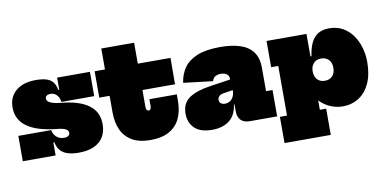

<svg xmlns="http://www.w3.org/2000/svg" viewBox="-85 -997 2927 1463"><g transform="rotate(-10 1378.5 -266.0)"><path d="M455 10Q403 10 367.8 -1.5Q332.5 -13 312 -37.2Q291.5 -61.5 284 -100H261L276 -196Q281.5 -162.5 305.5 -141.8Q329.5 -121 364 -121Q384.5 -121 396.2 -129.2Q408 -137.5 408 -153Q408 -171 388.2 -181.5Q368.5 -192 321 -197Q169.5 -212 92.8 -266.8Q16 -321.5 16 -416Q16 -497 71.8 -544.5Q127.5 -592 225 -592Q272.5 -592 305 -582.8Q337.5 -573.5 356.5 -551Q375.5 -528.5 382 -489H405L390 -394Q385.5 -429.5 366 -449.2Q346.5 -469 318 -469Q300 -469 289 -461.2Q278 -453.5 278 -439Q278 -419 304 -406.2Q330 -393.5 383 -388Q526.5 -374.5 598.2 -321.2Q670 -268 670 -175Q670 -86.5 614.2 -38.2Q558.5 10 455 10ZM22 0V-196H276V0ZM390 -394V-582H644V-394Z M1014 -247Q1014 -230.5 1019.2 -222.2Q1024.5 -214 1034 -214Q1044 -214 1049 -222.2Q1054 -230.5 1054 -247V-298H1266V-248Q1266 -171 1239.2 -113Q1212.5 -55 1155.8 -22.5Q1099 10 1009 10Q922 10 867 -22.5Q812 -55 786 -112.8Q760 -170.5 760 -247V-376H680V-580H760V-742H1014V-580H1267L1266 -376H1014Z M1777 0Q1733.5 0 1709.8 -24Q1686 -48 1686 -92V-187L1700 -207L1692 -263L1686 -289V-341Q1686 -361.5 1677.2 -373Q1668.5 -384.5 1654.2 -389.2Q1640 -394 1624 -394Q1601.5 -394 1582.2 -384.8Q1563 -375.5 1556 -349L1329 -376Q1337.5 -440.5 1372 -490.2Q1406.5 -540 1474.8 -568Q1543 -596 1653 -596Q1739 -596 1803.5 -576.2Q1868 -556.5 1904 -510Q1940 -463.5 1940 -384V-204H1990V0ZM1486 15Q1395.5 15 1350.8 -27.8Q1306 -70.5 1306 -141Q1306 -222 1363.8 -261.2Q1421.5 -300.5 1531 -316L1713 -343V-259L1628 -246Q1598 -242.5 1585 -230.5Q1572 -218.5 1572 -201Q1572 -183 1584.5 -173.5Q1597 -164 1617 -164Q1634.5 -164 1651.8 -173.2Q1669 -182.5 1680.5 -204Q1692 -225.5 1692 -263L1715 -146H1681Q1670 -63 1618.2 -24Q1566.5 15 1486 15Z M2010 210V7H2065V-377H2010V-580H2319V-353L2316 -300V-273L2319 -161V7H2368V210ZM2497 12Q2441 12 2388.5 -13.8Q2336 -39.5 2292.5 -95.5Q2249 -151.5 2220 -242L2316 -290Q2316 -263.5 2325.8 -244.2Q2335.5 -225 2353.5 -214.5Q2371.5 -204 2396 -204Q2420.5 -204 2438.5 -214.5Q2456.5 -225 2466.2 -244.2Q2476 -263.5 2476 -290Q2476 -316.5 2466.2 -335.8Q2456.5 -355 2438.5 -365.5Q2420.5 -376 2396 -376Q2371.5 -376 2353.5 -365.5Q2335.5 -355 2325.8 -335.8Q2316 -316.5 2316 -290L2303 -406H2327Q2336.5 -470.5 2357.2 -511.8Q2378 -553 2412 -572.5Q2446 -592 2496 -592Q2556 -592 2601.2 -566.2Q2646.5 -540.5 2677 -497.2Q2707.5 -454 2722.8 -400.2Q2738 -346.5 2738 -290Q2738 -192.5 2706.8 -125Q2675.5 -57.5 2621 -22.8Q2566.5 12 2497 12Z"/></g></svg>

Font: Hepta Slab Black
Style: Regular
Weight: 900
Designer: Michael LaGattuta
Foundry: Michael LaGattuta
Version: Version 1.102